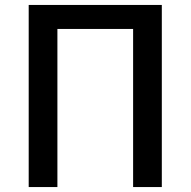

<svg xmlns="http://www.w3.org/2000/svg" viewBox="-20 -756 771 776"><path d="M96 0H212V-639H518V0H634V-736H96Z"/></svg>

Font: Spoqa Han Sans Neo Medium
Style: Regular
Weight: 500
Designer: [Spoqa Han Sans Neo] Dong-huui Kim  Younghwa Kang  Yujin Lee  [Noto Sans] Ryoko NISHIZUKA  (kana & ideographs); Paul D. 
Foundry: Spoqa (http://www.spoqa-han-sans.com)
Version: Version 1.000